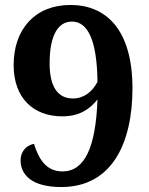

<svg xmlns="http://www.w3.org/2000/svg" viewBox="-20 -744 599 774"><path d="M227 10C432 10 514 -168 514 -388C514 -623 409 -724 264 -724C121 -724 35 -626 35 -482C35 -347 116 -275 231 -275C300 -275 342 -304 373 -343C366 -151 322 -53 232 -53C165 -53 136 -104 117 -164C80 -157 63 -127 63 -98C63 -41 106 10 227 10ZM274 -347C212 -347 180 -396 180 -488C180 -600 213 -657 270 -657C333 -657 371 -584 373 -414C352 -374 318 -347 274 -347Z"/></svg>

Font: Noto Serif Malayalam
Style: Bold
Weight: 700
Designer: Indian type Foundry, Jelle Bosma, Monotype Design Team
Foundry: Monotype Imaging Inc.
Version: Version 2.104